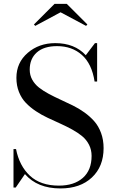

<svg xmlns="http://www.w3.org/2000/svg" viewBox="-20 -990 610 1024"><path d="M303 -924.5 168 -852 161 -859.5 271 -969.5H336L446 -859.5L439 -852ZM64 10H52V-195H65.5Q83 -105.5 139.5 -52.8Q196 0 294 0Q375 0 421.8 -41.2Q468.5 -82.5 468.5 -158.5Q468.5 -191 454.8 -218Q441 -245 417.8 -264Q394.5 -283 364.5 -299.5Q334.5 -316 301.2 -331Q268 -346 234.8 -361.5Q201.5 -377 171.5 -397Q141.5 -417 118.2 -441Q95 -465 81.2 -499.2Q67.5 -533.5 67.5 -575Q67.5 -656 127.8 -708Q188 -760 274.5 -760Q378 -760 437.5 -695.5L486.5 -760H498V-555H484.5Q470 -649.5 417 -696.8Q364 -744 284.5 -744Q214 -744 176.2 -710.2Q138.5 -676.5 138.5 -618.5Q138.5 -589 152 -564.8Q165.5 -540.5 188.2 -522.8Q211 -505 240.5 -489.2Q270 -473.5 302.8 -458.5Q335.5 -443.5 368.2 -427.5Q401 -411.5 430.5 -390.2Q460 -369 482.8 -343.2Q505.5 -317.5 519 -280.8Q532.5 -244 532.5 -200Q532.5 -102 470.2 -43.5Q408 15 302.5 15Q179.5 15 113 -61.5Z"/></svg>

Font: Bodoni* 16pt
Style: Regular
Weight: 400
Version: Version 2.3